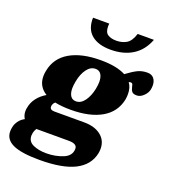

<svg xmlns="http://www.w3.org/2000/svg" viewBox="-181 -842 1006 1123"><g transform="rotate(20 322.0 -280.5)"><path d="M204 -725H305Q304 -719 304 -708Q304 -671 324 -658Q344 -645 377 -645Q413 -645 440 -661Q467 -677 482 -725H583Q556 -654 499.5 -619Q443 -584 364 -584Q286 -584 244 -619.5Q202 -655 204 -725ZM668 -471Q668 -458 665 -444Q660 -423 640.5 -404Q621 -385 599 -385Q577 -385 569 -395Q561 -405 557 -423Q555 -434 552 -439.5Q549 -445 541 -445Q535 -445 529 -442Q549 -416 549 -374Q549 -358 546 -340Q529 -258 456 -216Q383 -174 265 -174Q209 -174 166 -183Q151 -170 151 -152Q151 -132 180 -132H365Q430 -132 469 -101.5Q508 -71 508 -19Q508 -5 505 10Q489 86 413 125Q337 164 193 164Q81 164 28.5 140Q-24 116 -24 65Q-24 53 -21 39Q-18 20 -4.5 0.5Q9 -19 32 -31Q19 -51 19 -77Q19 -90 22 -100Q27 -131 48 -159Q69 -187 103 -207Q48 -241 48 -304Q48 -323 52 -340Q68 -422 141 -464.5Q214 -507 333 -507Q432 -507 488 -477Q527 -506 553.5 -519Q580 -532 614 -532Q640 -532 654 -515Q668 -498 668 -471ZM367 -384Q367 -414 355.5 -431.5Q344 -449 321 -449Q290 -449 267.5 -418.5Q245 -388 236 -340Q231 -313 231 -296Q231 -266 242.5 -248.5Q254 -231 277 -231Q307 -231 329.5 -261.5Q352 -292 362 -340Q367 -367 367 -384ZM317 0H115Q106 15 103 29Q101 41 101 46Q101 83 135.5 98.5Q170 114 217 114Q274 114 321.5 94.5Q369 75 369 31Q369 0 317 0Z"/></g></svg>

Font: Trirong Black
Style: Italic
Weight: 900
Italic angle: -12°
Designer: Katatrad Team
Foundry: CadsonDemak
Version: Version 1.001